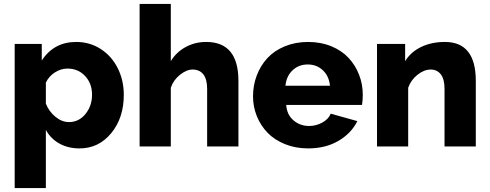

<svg xmlns="http://www.w3.org/2000/svg" viewBox="-20 -750 2507 983"><path d="M214.8 -85V212.9H55.2V-524.9H193.8V-439.9Q255.4 -535.2 370.1 -535.2Q439.5 -535.2 495.4 -499.3Q551.3 -463.4 582.5 -401.4Q613.8 -339.4 613.8 -264.2Q613.8 -146.5 549.6 -68.4Q485.4 9.8 387.2 9.8Q328.6 9.8 283.9 -15.1Q239.3 -40 214.8 -85ZM451.2 -265.1Q451.2 -323.2 415.5 -361.1Q379.9 -398.9 325.2 -398.9Q292 -398.9 261.2 -379.4Q230.5 -359.9 214.8 -327.1V-219.2Q231 -178.7 263.9 -151.9Q296.9 -125 333 -125Q383.8 -125 417.5 -166.3Q451.2 -207.5 451.2 -265.1Z M1200.7 0H1040.5V-294.9Q1040.5 -344.7 1021 -369.4Q1001.5 -394 965.8 -394Q935.5 -394 901.9 -367.4Q868.2 -340.8 854.5 -300.8V0H694.8V-730H854.5V-437Q882.8 -483.4 930.7 -509.3Q978.5 -535.2 1035.6 -535.2Q1200.7 -535.2 1200.7 -335.9Z M1557.6 9.8Q1493.2 9.8 1439.2 -12Q1385.3 -33.7 1349.9 -70.3Q1314.5 -106.9 1294.9 -155.3Q1275.4 -203.6 1275.4 -256.8Q1275.4 -313.5 1294.7 -364Q1314 -414.6 1349.1 -452.6Q1384.3 -490.7 1438.2 -512.9Q1492.2 -535.2 1557.6 -535.2Q1623 -535.2 1676.8 -512.9Q1730.5 -490.7 1765.1 -453.1Q1799.8 -415.5 1818.6 -366.9Q1837.4 -318.4 1837.4 -264.2Q1837.4 -239.3 1833.5 -212.9H1445.3Q1448.7 -162.6 1482.7 -133.8Q1516.6 -105 1562.5 -105Q1598.6 -105 1630.4 -122.6Q1662.1 -140.1 1673.3 -168L1809.6 -129.9Q1777.8 -66.4 1711.9 -28.3Q1646 9.8 1557.6 9.8ZM1441.4 -311H1669.4Q1664.6 -360.4 1633.1 -390.1Q1601.6 -419.9 1555.7 -419.9Q1509.3 -419.9 1477.8 -390.1Q1446.3 -360.4 1441.4 -311Z M2416 0H2255.9V-294.9Q2255.9 -344.7 2236.8 -369.4Q2217.8 -394 2185.1 -394Q2151.4 -394 2117.7 -367.4Q2084 -340.8 2069.8 -300.8V0H1910.2V-524.9H2054.2V-437Q2083 -483.9 2136 -509.5Q2189 -535.2 2257.8 -535.2Q2416 -535.2 2416 -335.9Z"/></svg>

Font: Rawline ExtraBold
Style: Regular
Weight: 800
Designer: Matt McInerney, Pablo Impallari, Rodrigo Fuenzalida
Foundry: Matt McInerney, Pablo Impallari, Rodrigo Fuenzalida
Version: Version 4.020;PS 004.020;hotconv 1.0.88;makeotf.lib2.5.64775